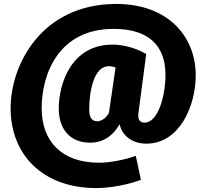

<svg xmlns="http://www.w3.org/2000/svg" viewBox="-20 -733 1049 977"><path d="M572 -713C191 -713 34 -403 34 -183C34 56 199 224 470 224C541 224 632 207 697 182L671 60C619 79 542 95 484 95C291 95 192 -17 192 -182C192 -352 275 -586 558 -586C735 -586 822 -503 822 -351C822 -247 785 -109 716 -109C688 -109 680 -128 685 -162L724 -458C674 -488 608 -506 553 -506C343 -506 279 -308 279 -180C279 -79 334 -7 438 -7C509 -7 556 -45 589 -101C598 -49 648 -2 724 -2C896 -2 976 -198 976 -349C976 -553 829 -713 572 -713ZM474 -116C449 -116 434 -133 434 -176C434 -263 455 -396 534 -396C547 -396 557 -394 568 -389L534 -157C522 -138 502 -116 474 -116Z"/></svg>

Font: Fira Sans ExtraBold
Style: Italic
Weight: 800
Italic angle: -8°
Designer: bBox Type GmbH & Carrois Corporate GbR & Edenspiekermann AG
Foundry: bBox Type GmbH & Carrois Corporate GbR & Edenspiekermann AG
Version: Version 4.301;PS 004.301;hotconv 1.0.88;makeotf.lib2.5.64775